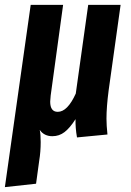

<svg xmlns="http://www.w3.org/2000/svg" viewBox="-39 -550 536 788"><path d="M398 -63Q398 -36 402 2L277 14Q270 -26 271 -61Q248 -25 226 -8Q204 9 176 9Q142 9 124 -17Q128 0 128 33Q128 73 122 109L109 204L-19 218L87 -530H220L169 -158Q167 -138 167 -133Q167 -91 198 -91Q238 -91 272 -166L323 -530H456L407 -180Q398 -111 398 -63Z"/></svg>

Font: Fira Sans Extra Condensed SemiBold
Style: Italic
Weight: 600
Width: 3
Italic angle: -8°
Designer: Carrois Corporate & Edenspiekermann AG
Foundry: Carrois Corporate GbR & Edenspiekermann AG
Version: Version 4.203